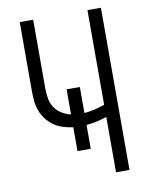

<svg xmlns="http://www.w3.org/2000/svg" viewBox="-83 -796 666 857"><g transform="rotate(-10 250.0 -367.5)"><path d="M373 0V-251Q350 -243 327 -238Q304 -233 280 -231V-123H220V-231Q197 -234 174.5 -241Q152 -248 133 -261.5Q114 -275 100 -293.5Q86 -312 78 -333.5Q70 -355 68 -378.5Q66 -402 66 -425V-735H127V-425Q127 -402 130.5 -379.5Q134 -357 146 -338Q158 -319 178 -306.5Q198 -294 220 -289V-403H280V-285Q304 -287 327 -292.5Q350 -298 373 -306V-735H434V0Z"/></g></svg>

Font: Iosevka Term Light
Style: Regular
Weight: 300
Monospace: yes
Designer: Belleve Invis
Foundry: Belleve Invis
Version: Version 9.0.1; ttfautohint (v1.8.3)